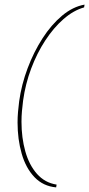

<svg xmlns="http://www.w3.org/2000/svg" viewBox="-20 -687 386 831"><path d="M223 124Q167 119 129.5 80Q92 41 74 -21.5Q56 -84 56 -157Q56 -180 58 -203Q60 -226 63 -249Q73 -321 99.5 -391.5Q126 -462 164 -521Q202 -580 248.5 -619Q295 -658 346 -667L344 -655Q298 -642 255 -604.5Q212 -567 176 -512Q140 -457 115 -390.5Q90 -324 80 -252Q77 -229 75 -206Q73 -183 73 -160Q73 -91 89.5 -32Q106 27 140 65.5Q174 104 225 112Z"/></svg>

Font: Alumni Sans Pinstripe
Style: Italic
Weight: 400
Italic angle: -8°
Designer: Robert E. Leuschke
Foundry: Robert E. Leuschke
Version: Version 1.010; ttfautohint (v1.8.4.7-5d5b)